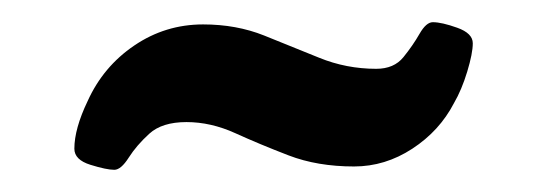

<svg xmlns="http://www.w3.org/2000/svg" viewBox="-20 -361 490 173"><path d="M83 -208Q76 -208 61.5 -212.5Q47 -217 47 -227Q47 -245 59 -270Q73 -301 101 -320Q129 -339 163 -339Q193 -339 218 -329Q243 -319 267.5 -309Q292 -299 319 -299Q335 -299 343.5 -309.5Q352 -320 358 -330.5Q364 -341 370 -341Q378 -341 392 -336Q406 -331 406 -322Q406 -313 401 -296.5Q396 -280 389 -268Q376 -243 351.5 -227Q327 -211 299 -211Q266 -211 240 -221Q214 -231 192 -241Q170 -251 148 -251Q126 -251 114.5 -240.5Q103 -230 96 -219Q89 -208 83 -208Z"/></svg>

Font: Asap Condensed
Style: Bold Italic
Weight: 700
Width: 3
Italic angle: -6°
Designer: Pablo Cosgaya
Foundry: Omnibus-Type
Version: Version 3.001; ttfautohint (v1.8.4.7-5d5b)